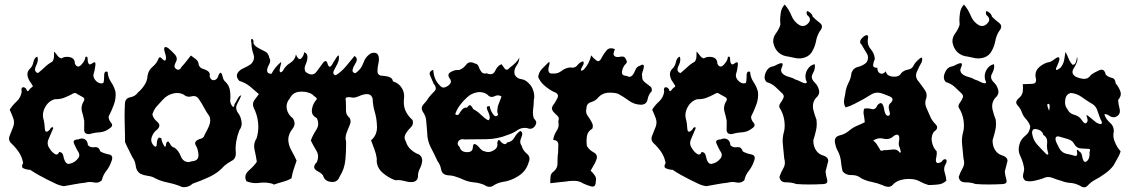

<svg xmlns="http://www.w3.org/2000/svg" viewBox="-20 -817 4884 830"><path d="M183.6 -41Q164.6 -50.8 146 -61Q127.4 -71.3 110.4 -83Q96.2 -83 82.5 -88.9Q75.2 -91.8 75.2 -98.6Q75.2 -104 80.1 -112.3Q75.7 -137.7 61.5 -159.2Q46.9 -180.7 28.3 -197.8Q19 -207 19 -217.8Q19 -223.6 21.5 -229.5Q28.8 -246.6 34.2 -261.7Q40.5 -275.4 40.5 -288.1Q40.5 -296.4 38.1 -303.7Q30.8 -324.2 22 -342.8Q33.2 -361.3 51.8 -378.4Q70.3 -395.5 73.7 -420.4Q72.8 -425.3 72.8 -428.7Q72.8 -439.9 80.6 -439.9Q80.6 -439.9 82 -439.9Q93.3 -438.5 97.2 -423.3Q98.1 -422.9 99.1 -422.9Q102.5 -422.9 106 -428.2Q110.8 -435.1 115.2 -438Q121.6 -440.9 121.6 -444.8Q121.6 -446.8 120.1 -448.2Q115.7 -454.1 112.8 -460Q102.5 -472.7 99.1 -489.3Q98.6 -492.7 98.6 -496.1Q98.6 -508.8 108.4 -519Q120.6 -529.3 124.5 -548.8Q128.4 -567.9 141.1 -572.3Q143.6 -566.4 143.6 -560.1Q143.6 -547.9 135.7 -532.2Q131.3 -523.4 131.3 -516.6Q131.3 -505.4 144 -501Q159.7 -513.2 174.3 -527.3Q188.5 -541 206.1 -550.3Q212.9 -560.1 213.4 -571.8Q213.9 -583 213.9 -594.2Q221.7 -586.4 228 -577.1Q234.4 -567.9 245.1 -564.5Q255.9 -571.3 269.5 -571.3Q275.9 -571.3 282.7 -569.8Q303.7 -564.5 303.7 -542.5Q303.7 -542 303.7 -541.5Q310.1 -529.3 317.9 -529.3Q324.2 -529.3 332 -537.6Q349.1 -556.2 349.1 -570.8Q351.6 -572.3 353.5 -572.3Q358.9 -572.3 358.9 -561.5Q358.9 -546.9 364.3 -540.5Q365.7 -538.6 369.1 -538.6Q372.1 -539.1 377 -542Q384.3 -547.9 388.2 -547.9Q392.6 -547.9 392.6 -540Q392.6 -537.1 392.1 -532.7Q388.7 -508.3 385.3 -499.5Q383.8 -495.1 383.8 -490.7Q383.8 -478.5 395.5 -466.8Q406.7 -456.5 417.5 -456.5Q422.4 -456.5 426.8 -458.5Q430.2 -467.3 430.2 -485.4Q430.2 -487.8 430.2 -490.2Q430.2 -507.8 439.5 -507.8Q441.9 -507.8 445.3 -506.3Q446.8 -481.9 460.4 -461.9Q474.1 -441.9 479.5 -418.9Q480 -413.6 480 -408.2Q480 -385.7 472.2 -364.7Q462.4 -337.9 449.7 -313.5Q449.7 -312 449.7 -310.5Q449.7 -298.8 460.4 -286.1Q464.8 -281.2 464.8 -276.4Q464.8 -268.6 452.6 -261.2Q434.1 -246.6 411.1 -245.1Q387.7 -243.7 366.7 -237.3Q365.2 -237.3 363.8 -237.3Q343.8 -237.3 343.8 -256.3Q343.8 -269 344.2 -294.4Q340.3 -314.5 334.5 -334.5Q332.5 -341.3 332.5 -348.6Q332.5 -361.8 339.4 -375Q344.7 -381.8 344.7 -387.2Q344.7 -393.6 337.4 -397.5Q323.7 -404.8 313.5 -410.6Q309.1 -415 304.2 -415Q302.7 -415 301.3 -414.6Q295.4 -413.6 289.6 -409.2Q272.9 -400.4 254.9 -393.6Q239.3 -388.2 222.7 -388.2Q222.7 -388.2 217.3 -388.2Q189.5 -380.9 174.3 -352.1Q165.5 -335 165.5 -318.8Q165.5 -307.6 169.4 -296.4Q172.4 -284.7 173.8 -260.7Q174.8 -247.6 181.2 -247.6Q186.5 -247.6 195.3 -256.3Q199.7 -266.6 206.5 -267.1Q206.5 -267.1 207 -267.1Q210 -267.1 210 -264.2Q210 -261.2 206.5 -254.4Q198.7 -235.4 189.5 -214.4Q186 -206.5 186 -198.7Q186 -185.5 195.8 -173.3Q201.7 -162.1 215.3 -152.3Q220.2 -148.9 224.1 -148.9Q231.4 -148.9 235.8 -160.2Q251 -159.2 253.9 -142.6Q256.8 -126.5 263.7 -115.7Q267.1 -111.3 271.5 -109.4Q273.4 -108.4 276.4 -108.4Q279.8 -108.4 283.7 -109.9Q301.8 -113.8 315.4 -129.9Q322.8 -137.7 322.8 -146.5Q322.8 -146.5 322.8 -147Q322.8 -155.3 315.4 -165Q308.6 -177.2 300.3 -195.8Q298.3 -200.2 298.3 -203.1Q298.3 -213.9 317.9 -214.4Q326.7 -218.3 334 -218.3Q340.8 -218.3 346.7 -214.8Q358.9 -208 359.9 -189.9Q368.2 -180.2 381.8 -180.2Q385.3 -180.2 388.7 -180.7Q391.1 -181.2 393.1 -181.2Q408.2 -181.2 413.6 -162.6Q428.2 -153.8 450.7 -149.4Q465.3 -147 465.3 -134.3Q465.3 -127.4 460.9 -117.2Q453.6 -96.2 439.5 -78.1Q425.3 -60.5 420.4 -38.1Q409.7 -27.3 395.5 -27.3Q391.1 -27.3 386.2 -28.3Q377.4 -30.3 368.7 -30.3Q358.4 -30.3 348.6 -27.3Q325.2 -24.9 302.2 -20.5Q278.8 -16.1 255.9 -12.2Q236.3 -15.1 218.8 -23.9Q201.2 -32.7 183.6 -41Z M755.4 -13.7Q730.5 -22.9 703.6 -28.3Q677.2 -33.2 652.8 -45.4Q637.2 -54.7 619.6 -56.6Q602.1 -59.1 586.4 -65.9Q569.3 -78.1 566.9 -99.1Q564.5 -120.6 552.7 -136.7Q544.9 -153.3 536.1 -169.9Q527.3 -186.5 520.5 -203.1Q520.5 -244.1 519 -285.6Q518.6 -300.3 518.6 -315.4Q518.6 -341.3 520 -367.7Q520.5 -392.1 543 -396.5Q564.9 -400.4 576.7 -417.5Q592.8 -431.2 604.5 -449.2Q616.7 -467.3 617.7 -489.3Q621.6 -513.2 639.6 -528.3Q658.2 -543.5 666 -565.4Q670.9 -573.7 678.7 -564.9Q686.5 -556.2 691.9 -555.2Q694.3 -554.7 695.8 -557.6Q697.3 -560.1 697.8 -567.9Q697.3 -576.2 692.4 -591.3Q687.5 -606.4 691.4 -611.8Q692.9 -613.8 695.8 -613.8Q696.3 -613.8 696.8 -613.8Q700.7 -613.3 708 -608.4Q722.2 -596.7 736.8 -580.6Q744.1 -571.8 744.1 -562.5Q744.1 -553.7 737.8 -543.5Q729 -525.9 742.7 -518.1Q755.9 -509.8 765.1 -528.3Q775.9 -539.6 785.6 -552.2Q794.9 -564.9 805.2 -577.1Q814.9 -569.3 826.7 -561Q837.9 -552.7 838.9 -538.1Q842.8 -523.9 856 -520Q869.1 -516.1 878.4 -509.8Q883.3 -506.3 885.7 -501Q888.2 -495.6 886.2 -485.4Q893.1 -467.8 906.7 -470.7Q920.4 -473.6 924.3 -491.2Q927.7 -498.5 930.2 -501Q932.6 -503.4 934.6 -502.4Q939.5 -499.5 942.9 -484.4Q946.3 -469.7 953.6 -464.4Q971.2 -447.8 974.1 -425.3Q976.1 -412.1 976.1 -398.9Q976.1 -389.6 975.1 -380.4Q975.6 -370.1 983.4 -358.9Q991.2 -347.2 994.1 -367.2Q999.5 -375 1007.8 -390.6Q1016.1 -405.8 1022.9 -404.3Q1016.1 -387.2 1005.4 -368.2Q1001 -359.9 1001 -351.6Q1001 -341.3 1007.8 -330.6Q1020.5 -314.9 1023.9 -293Q1024.9 -288.1 1024.9 -283.7Q1024.9 -267.1 1014.6 -253.9Q1005.4 -230 1001 -204.6Q998.5 -188.5 998.5 -172.9Q998.5 -163.1 999.5 -153.3Q999.5 -130.9 981.4 -121.6Q963.4 -112.3 949.7 -100.1Q922.9 -69.8 886.2 -52.7Q849.6 -35.6 812.5 -22.9Q800.8 -11.7 785.2 -8.8Q780.8 -7.8 776.4 -7.8Q765.6 -7.8 755.4 -13.7ZM814.9 -120.6Q837.9 -124 837.9 -145Q837.9 -145 837.9 -149.4Q835.9 -174.3 825.7 -189.5Q822.8 -196.3 823.7 -200.2Q824.7 -204.1 827.6 -207Q834.5 -213.9 848.1 -217.3Q861.8 -221.2 864.7 -234.9Q875 -252 883.8 -272.9Q888.7 -284.7 888.7 -295.9Q888.7 -304.7 885.7 -314Q873 -331.1 863.3 -349.6Q853.5 -368.2 841.8 -385.3Q832.5 -401.9 817.4 -401.9Q813.5 -401.9 809.6 -400.9Q803.2 -398.9 797.4 -398.9Q784.2 -398.9 773.9 -408.2Q760.3 -415 745.6 -415Q735.8 -415 725.6 -412.1Q700.2 -404.8 684.1 -386.2Q670.4 -372.1 657.2 -356.9Q644.5 -341.8 638.7 -322.8Q641.6 -305.7 660.2 -290Q668.9 -282.7 668.9 -274.4Q668.9 -265.6 658.7 -256.3Q643.1 -245.1 636.2 -225.1Q633.8 -218.8 633.8 -212.4Q633.8 -200.2 643.1 -189Q656.7 -174.8 657.7 -193.4Q658.2 -212.4 664.6 -219.7Q666.5 -222.2 669.9 -222.2Q673.3 -222.2 678.2 -217.8Q677.7 -207.5 687.5 -189.9Q696.8 -172.4 698.7 -198.2Q706.1 -212.9 714.4 -196.3Q723.1 -179.7 734.4 -178.7Q752.4 -166 761.7 -141.1Q771.5 -116.2 797.4 -116.2Q801.3 -117.7 805.7 -119.1Q810.1 -120.1 814.9 -120.6Z M1158.2 -22.5Q1139.6 -27.8 1120.6 -27.8Q1110.8 -27.8 1101.1 -26.4Q1093.8 -25.4 1086.9 -25.4Q1064.9 -25.4 1044.9 -33.7Q1040.5 -43 1040.5 -51.3Q1040.5 -66.4 1055.2 -79.6Q1078.1 -99.6 1090.3 -117.7Q1086.4 -143.1 1080.6 -168.9Q1078.6 -176.8 1078.6 -184.6Q1078.6 -202.6 1089.4 -219.7Q1096.7 -244.1 1096.7 -269Q1096.7 -277.8 1095.7 -286.6Q1092.3 -320.8 1076.7 -351.1Q1073.7 -358.4 1073.7 -365.7Q1073.7 -375 1079.1 -383.3Q1089.4 -397.5 1099.1 -410.2Q1080.1 -427.2 1060.1 -443.8Q1039.6 -460 1014.6 -467.3Q1005.4 -477.5 1004.4 -485.8Q1003.9 -488.3 1003.9 -490.2Q1003.9 -496.1 1007.3 -501.5Q1014.6 -514.2 1033.7 -522.5Q1052.7 -531.2 1064.9 -540Q1078.1 -553.2 1078.1 -568.8Q1078.1 -576.2 1075.2 -584Q1066.9 -608.4 1066.9 -630.9Q1063 -648.9 1069.3 -648.9Q1069.8 -648.9 1069.8 -648.4Q1077.1 -647.5 1075.7 -629.9Q1079.6 -621.6 1085.9 -616.7Q1092.3 -611.8 1099.6 -607.9Q1113.3 -601.1 1127 -593.8Q1140.6 -586.4 1144.5 -566.4Q1152.3 -554.7 1143.1 -538.1Q1133.8 -521.5 1134.8 -509.8Q1135.3 -504.9 1139.2 -501.5Q1143.6 -498.5 1153.3 -497.6Q1161.1 -512.2 1171.4 -525.4Q1181.6 -538.1 1194.8 -548.8Q1197.3 -548.8 1191.9 -529.8Q1186.5 -511.2 1190.4 -505.9Q1191.9 -503.9 1194.8 -504.9Q1197.8 -505.9 1202.6 -510.3Q1212.9 -531.7 1234.4 -544.9Q1255.4 -557.6 1259.3 -581.5Q1267.6 -561.5 1275.9 -561.5Q1278.8 -561.5 1281.2 -564Q1292.5 -573.2 1294.9 -591.3Q1303.2 -587.9 1306.2 -582.5Q1309.1 -576.7 1309.1 -570.3Q1309.1 -555.2 1300.8 -537.1Q1296.9 -528.3 1296.9 -520.5Q1296.9 -512.2 1301.3 -505.9Q1315.9 -495.1 1327.1 -495.1Q1339.4 -495.1 1348.1 -506.8Q1365.2 -529.8 1379.4 -549.3Q1390.6 -558.1 1394.5 -545.9Q1397.9 -533.2 1402.8 -529.3Q1405.3 -527.3 1408.2 -529.3Q1411.1 -530.8 1416 -538.6Q1421.9 -549.3 1435.1 -569.3Q1439.9 -577.1 1442.9 -577.1Q1445.3 -577.1 1445.3 -569.3Q1445.3 -564.9 1444.3 -557.1Q1441.4 -543.9 1427.2 -519.5Q1420.9 -509.3 1420.9 -502.4Q1420.9 -493.7 1431.6 -491.7Q1456.5 -507.3 1475.6 -530.3Q1494.6 -553.7 1512.7 -575.2Q1522.5 -568.4 1522.5 -559.1Q1522.5 -553.2 1518.1 -545.9Q1507.3 -528.8 1504.4 -516.1Q1502.9 -510.7 1505.4 -506.3Q1507.3 -502.4 1516.1 -500.5Q1540.5 -516.1 1550.8 -544.9Q1560.5 -573.7 1585.4 -587.4Q1597.2 -590.3 1604 -587.9Q1610.8 -585.9 1613.8 -580.1Q1618.2 -572.3 1618.2 -561Q1618.2 -552.7 1615.7 -542.5Q1611.8 -524.4 1611.8 -511.7Q1611.8 -507.3 1612.3 -503.4Q1615.7 -490.7 1629.9 -489.7Q1644.5 -489.3 1657.7 -485.8Q1665 -483.9 1670.9 -479.5Q1676.8 -475.1 1678.7 -465.3Q1704.6 -457.5 1717.3 -436Q1727.1 -419.9 1727.1 -400.4Q1727.1 -394 1726.1 -387.2Q1725.6 -380.9 1725.6 -375Q1725.6 -354.5 1733.4 -337.4Q1744.1 -314.9 1763.2 -298.3Q1765.1 -292.5 1765.1 -287.1Q1765.1 -275.4 1755.9 -266.6Q1743.2 -254.4 1734.9 -240.7Q1730 -232.9 1729 -224.6Q1728.5 -215.8 1734.9 -204.6Q1740.7 -184.1 1756.8 -169.9Q1772.5 -155.8 1792 -148.9Q1800.8 -142.1 1803.2 -134.3Q1805.2 -128.9 1805.2 -123Q1805.2 -120.6 1804.7 -118.2Q1802.7 -102.5 1793.9 -85.9Q1787.1 -72.3 1787.1 -58.6Q1787.1 -56.2 1787.1 -53.7Q1786.1 -43.5 1781.2 -38.6Q1776.4 -33.2 1769.5 -31.2Q1763.2 -29.8 1756.3 -29.8Q1744.1 -29.8 1729.5 -34.2Q1713.9 -38.6 1701.7 -38.6Q1695.3 -38.6 1689.9 -37.6Q1659.7 -47.4 1632.8 -71.3Q1608.4 -93.3 1608.4 -124.5Q1608.4 -127.9 1608.9 -131.3Q1606 -151.9 1598.6 -171.4Q1591.3 -190.9 1584 -210.4Q1598.6 -222.7 1605 -239.3Q1609.9 -252.4 1609.9 -266.1Q1609.9 -270.5 1609.4 -274.9Q1608.4 -304.7 1600.1 -333Q1591.8 -360.8 1590.8 -391.1Q1586.9 -402.8 1580.1 -406.7Q1573.7 -410.6 1565.4 -410.2Q1549.8 -409.7 1530.8 -400.9Q1518.1 -395 1506.8 -395Q1501.5 -395 1496.6 -396.5Q1485.8 -397.9 1478.5 -396Q1471.2 -393.6 1475.1 -380.4Q1475.6 -368.2 1475.6 -354.5Q1475.6 -349.1 1475.6 -338.9Q1475.6 -319.8 1491.7 -307.1Q1495.6 -299.3 1495.6 -291.5Q1495.1 -283.7 1491.7 -275.9Q1484.4 -259.8 1478.5 -243.2Q1475.1 -234.4 1474.1 -225.1Q1472.7 -215.8 1476.1 -206.1Q1476.1 -198.2 1476.1 -190.4Q1476.1 -158.7 1473.1 -127Q1469.7 -86.9 1447.8 -52.7Q1439.5 -30.3 1417 -30.3Q1414.1 -30.3 1410.6 -30.8Q1382.8 -33.7 1376.5 -58.6Q1368.7 -68.8 1356 -75.2Q1342.8 -81.5 1338.9 -90.3Q1336.9 -95.2 1339.4 -101.6Q1341.3 -107.9 1350.1 -116.7Q1355 -128.9 1355 -140.1Q1355 -153.8 1347.7 -165.5Q1334 -188 1323.7 -209.5Q1332 -232.9 1347.2 -255.9Q1355.5 -268.6 1355.5 -282.2Q1355.5 -293.9 1349.6 -306.2Q1328.1 -317.4 1328.1 -336.9Q1328.1 -336.9 1328.1 -340.3Q1330.1 -362.8 1343.3 -380.4Q1354.5 -390.1 1344.7 -396.5Q1335.4 -403.3 1329.1 -409.7Q1309.6 -420.9 1283.7 -420.9Q1279.8 -420.9 1275.9 -420.4Q1245.6 -418.5 1232.9 -391.6Q1218.8 -375.5 1218.8 -356.4Q1218.8 -351.1 1219.7 -345.7Q1225.1 -320.8 1246.1 -305.7Q1253.4 -293.9 1253.4 -283.2Q1253.4 -271.5 1244.6 -260.3Q1227.5 -238.8 1226.1 -215.3Q1226.6 -189.9 1239.3 -167.5Q1252 -145 1262.2 -122.6Q1255.4 -104 1249.5 -85Q1243.2 -65.9 1240.2 -46.4Q1223.6 -36.6 1203.1 -31.2Q1182.1 -25.4 1164.1 -19Q1162.1 -20 1158.2 -22.5Z M2073.7 -17.6Q2051.3 -26.9 2027.8 -28.8Q2004.4 -30.8 1981.9 -41Q1966.3 -48.3 1948.7 -53.7Q1932.1 -59.1 1913.6 -59.6Q1891.1 -63 1887.2 -84Q1883.3 -105 1871.6 -120.1Q1857.9 -149.9 1842.3 -179.7Q1826.7 -210 1826.7 -244.1Q1824.7 -267.1 1822.8 -291.5Q1821.8 -315.4 1807.1 -335Q1803.2 -342.3 1803.2 -348.6Q1803.2 -358.4 1812 -367.2Q1825.7 -381.8 1833.5 -395.5Q1844.2 -408.7 1857.9 -422.4Q1863.8 -428.2 1863.8 -435.5Q1863.8 -444.3 1855 -454.6Q1849.1 -468.3 1840.3 -488.3Q1837.4 -494.1 1837.4 -499Q1837.4 -510.3 1853 -515.1Q1854 -496.1 1860.8 -477.5Q1868.7 -459 1883.3 -445.8Q1889.2 -438.5 1897 -438.5Q1904.8 -438.5 1915.5 -445.3Q1929.2 -454.6 1929.2 -464.8Q1929.2 -469.7 1926.3 -474.6Q1918.5 -484.4 1918.5 -491.7Q1918.5 -500.5 1929.2 -505.9Q1943.8 -514.6 1958.5 -514.6Q1961.4 -514.6 1964.4 -514.2Q1981.9 -520 1995.6 -537.6Q2003.4 -547.9 2015.1 -547.9Q2022.9 -547.9 2031.7 -543Q2045.4 -541 2049.3 -528.8Q2053.2 -516.6 2060.1 -507.8Q2063 -502.9 2068.8 -500.5Q2072.8 -499 2076.7 -499Q2080.6 -499 2084.5 -500Q2093.3 -496.1 2100.1 -496.1Q2113.8 -496.1 2120.6 -510.7Q2130.4 -532.7 2147.9 -539.6Q2154.8 -529.3 2162.6 -519.5Q2166.5 -515.6 2170.4 -515.6Q2176.3 -515.6 2184.1 -524.9Q2195.8 -533.2 2208.5 -545.4Q2220.2 -557.1 2225.1 -568.8Q2225.1 -549.3 2212.4 -532.2Q2203.6 -519.5 2203.6 -505.4Q2203.6 -500.5 2204.6 -495.1Q2213.4 -477.5 2232.9 -475.1Q2251.5 -472.2 2264.2 -458.5Q2279.8 -444.3 2285.6 -424.3Q2289.6 -412.6 2289.6 -400.4Q2289.6 -392.6 2287.6 -384.3Q2287.6 -364.7 2284.7 -344.7Q2283.7 -337.9 2283.7 -331.1Q2283.7 -317.9 2287.6 -305.2Q2298.3 -295.4 2298.3 -285.6Q2297.4 -279.3 2292.5 -272Q2283.7 -260.3 2272 -260.3Q2266.1 -260.3 2259.3 -263.2Q2253.4 -264.2 2248.5 -264.2Q2231 -264.2 2216.3 -253.9Q2196.8 -240.7 2176.3 -234.4Q2131.3 -215.8 2083.5 -215.3Q2035.6 -215.3 1987.8 -214.4Q1983.9 -215.3 1980 -215.3Q1968.3 -215.3 1961.4 -206.1Q1958.5 -201.7 1958.5 -196.8Q1958.5 -189.5 1967.3 -181.2Q1972.2 -160.2 1997.6 -159.2Q1998.5 -159.2 1999.5 -159.2Q2023.9 -159.2 2023.9 -180.2Q2024.9 -189 2026.9 -192.4Q2028.8 -194.3 2030.8 -194.3H2032.7Q2041.5 -191.9 2053.2 -177.7Q2064.9 -163.6 2074.7 -163.1Q2082.5 -159.7 2090.3 -159.7Q2101.1 -159.7 2112.8 -166.5Q2130.4 -175.3 2130.4 -191.9Q2130.4 -195.3 2129.4 -199.2Q2132.3 -211.9 2136.2 -211.9Q2139.2 -211.9 2142.1 -208Q2149.9 -197.3 2159.7 -194.3Q2161.6 -193.8 2162.6 -193.8Q2164.6 -193.8 2166.5 -194.8Q2169.4 -196.3 2172.4 -201.2Q2193.8 -204.1 2203.6 -222.2Q2213.4 -240.7 2229 -251Q2237.8 -247.1 2237.8 -238.3Q2237.8 -231.9 2233.9 -223.1Q2229 -212.9 2229 -204.1Q2229 -194.8 2234.9 -187.5Q2239.7 -167.5 2257.3 -152.8Q2269 -143.6 2269 -130.4Q2269 -123 2265.1 -114.3Q2254.4 -77.1 2221.2 -56.2Q2188 -34.7 2151.9 -30.3Q2131.3 -26.9 2112.8 -14.6Q2105 -9.3 2096.2 -9.3Q2085.4 -9.3 2073.7 -17.6ZM2096.2 -302.2Q2097.2 -304.7 2097.2 -308.1Q2097.2 -319.3 2088.4 -337.9Q2084.5 -346.2 2084.5 -351.1Q2084.5 -357.9 2092.3 -357.9Q2095.2 -357.9 2098.1 -357.4Q2098.1 -356.4 2098.1 -355.5Q2098.1 -343.8 2109.9 -325.7Q2116.7 -314.5 2123.5 -314.5Q2128.4 -314.5 2133.3 -320.8Q2129.4 -331.1 2129.4 -340.3Q2130.4 -340.8 2130.4 -341.8Q2130.4 -351.6 2133.3 -361.3Q2141.1 -380.9 2147.9 -399.4Q2141.1 -404.8 2132.3 -404.8Q2125.5 -404.8 2117.7 -400.9Q2111.8 -397.9 2106 -397.9Q2095.2 -397.9 2086.4 -408.7Q2070.8 -418.9 2053.2 -418.9Q2046.4 -418.9 2040.5 -417.5Q2016.1 -412.6 1998.5 -395.5Q1981.9 -380.9 1968.3 -362.3Q1954.6 -344.2 1947.8 -323.2Q1952.6 -319.8 1956.5 -319.8Q1962.4 -319.8 1965.3 -326.2Q1972.2 -337.4 1980 -345.7Q1983.9 -349.1 1988.8 -351.1Q1990.7 -352.1 1993.7 -352.1Q1995.6 -352.1 1998.5 -351.6Q2006.3 -362.3 2011.2 -362.3Q2012.2 -362.3 2014.2 -361.3Q2020 -357.4 2025.9 -345.2Q2043.5 -336.4 2058.1 -321.8Q2072.8 -307.1 2089.4 -297.4Q2089.4 -297.4 2090.3 -297.4Q2092.3 -297.4 2093.3 -298.8Q2095.2 -300.3 2096.2 -302.2Z M2501.5 -23.9Q2484.4 -34.7 2464.8 -35.2Q2460.9 -35.2 2457 -35.2Q2441.4 -35.2 2426.3 -32.2Q2409.7 -30.3 2392.6 -28.8Q2375.5 -26.9 2358.9 -24.9Q2358.4 -38.6 2359.9 -52.7Q2360.8 -67.4 2373.5 -75.7Q2390.1 -89.4 2390.1 -110.4Q2390.1 -110.4 2390.1 -113.8Q2390.1 -113.8 2390.1 -124Q2390.1 -141.6 2392.6 -157.7Q2393.6 -174.3 2393.6 -192.4Q2393.1 -210.4 2371.6 -212.4Q2374 -232.9 2386.2 -251.5Q2395 -264.2 2395 -279.3Q2395 -285.6 2393.6 -293Q2399.4 -308.6 2389.2 -316.9Q2379.4 -325.7 2371.6 -334.5Q2367.7 -339.4 2366.2 -345.2Q2364.7 -351.1 2369.1 -359.4Q2379.9 -373 2389.6 -392.6Q2392.1 -397.9 2392.1 -402.3Q2392.1 -414.6 2372.6 -420.4Q2352.1 -431.2 2334 -446.8Q2315.4 -462.4 2306.6 -483.9Q2308.6 -504.9 2324.2 -520.5Q2334 -530.3 2354 -550.3Q2357.4 -544.9 2353 -530.8Q2348.6 -516.1 2352.1 -506.8Q2353.5 -502.9 2357.9 -500.5Q2361.8 -498.5 2369.6 -499Q2369.6 -499 2375 -499Q2393.1 -499 2407.7 -510.7Q2424.3 -523.9 2445.8 -525.4Q2450.2 -524.4 2454.6 -524.4Q2467.8 -524.4 2476.1 -535.2Q2487.3 -549.3 2501 -551.8Q2506.8 -544.9 2498.5 -531.2Q2490.2 -518.1 2491.2 -513.2Q2491.7 -511.7 2494.1 -511.7Q2496.1 -511.7 2501.5 -514.2Q2514.2 -526.9 2523.4 -543.9Q2532.2 -561 2535.6 -577.6Q2544.9 -565.4 2558.1 -555.7Q2571.3 -545.9 2581.1 -567.9Q2589.8 -585 2602.5 -599.6Q2610.4 -608.4 2621.6 -608.4Q2629.4 -608.4 2638.2 -604.5Q2632.8 -591.8 2632.3 -585Q2632.3 -578.1 2635.7 -575.2Q2643.6 -567.9 2661.6 -571.8Q2679.2 -575.2 2683.6 -564.9Q2687.5 -558.6 2689.5 -552.2Q2691.4 -545.9 2684.1 -540Q2672.9 -528.8 2668.9 -508.8Q2668.5 -505.9 2668.5 -503.4Q2668.5 -489.3 2689.5 -488.8Q2696.8 -484.4 2701.7 -484.9Q2707 -485.4 2710.9 -488.8Q2719.7 -496.6 2726.1 -513.2Q2731.9 -529.3 2747.1 -533.2Q2754.4 -537.6 2758.3 -537.6Q2761.7 -537.1 2762.7 -534.2Q2765.1 -527.3 2758.8 -510.3Q2752.9 -493.7 2756.3 -485.4Q2755.4 -477.1 2758.8 -471.2Q2762.7 -465.3 2768.1 -460.9Q2778.3 -452.6 2789.1 -444.8Q2797.9 -439 2797.9 -428.2Q2797.9 -425.8 2797.4 -422.9Q2783.2 -408.7 2779.3 -386.7Q2774.9 -364.7 2751 -364.3Q2722.2 -364.7 2698.7 -381.8Q2675.8 -398.9 2651.9 -411.6Q2636.2 -416.5 2618.7 -416.5Q2612.3 -416.5 2606.4 -416Q2582.5 -413.6 2566.4 -396Q2555.2 -381.3 2535.2 -375.5Q2515.1 -369.6 2515.1 -348.1Q2513.7 -342.3 2513.7 -336.9Q2513.7 -326.7 2519.5 -317.9Q2529.3 -304.2 2536.6 -291Q2541 -283.7 2542.5 -276.4Q2543.9 -269 2540.5 -260.7Q2520.5 -249.5 2517.1 -228Q2515.6 -217.3 2515.6 -207Q2515.6 -196.3 2517.1 -186Q2525.9 -169.4 2547.4 -157.7Q2560.5 -150.4 2560.5 -137.7Q2560.5 -129.9 2555.7 -120.6Q2551.3 -109.4 2544.9 -99.6Q2538.6 -89.4 2533.2 -79.1Q2543 -70.3 2550.8 -59.1Q2559.1 -47.9 2555.7 -33.2Q2555.7 -10.7 2542 -10.3Q2539.1 -10.3 2535.6 -11.2Q2515.1 -17.1 2501.5 -23.9Z M2960.9 -41Q2941.9 -50.8 2923.3 -61Q2904.8 -71.3 2887.7 -83Q2873.5 -83 2859.9 -88.9Q2852.5 -91.8 2852.5 -98.6Q2852.5 -104 2857.4 -112.3Q2853 -137.7 2838.9 -159.2Q2824.2 -180.7 2805.7 -197.8Q2796.4 -207 2796.4 -217.8Q2796.4 -223.6 2798.8 -229.5Q2806.2 -246.6 2811.5 -261.7Q2817.9 -275.4 2817.9 -288.1Q2817.9 -296.4 2815.4 -303.7Q2808.1 -324.2 2799.3 -342.8Q2810.5 -361.3 2829.1 -378.4Q2847.7 -395.5 2851.1 -420.4Q2850.1 -425.3 2850.1 -428.7Q2850.1 -439.9 2857.9 -439.9Q2857.9 -439.9 2859.4 -439.9Q2870.6 -438.5 2874.5 -423.3Q2875.5 -422.9 2876.5 -422.9Q2879.9 -422.9 2883.3 -428.2Q2888.2 -435.1 2892.6 -438Q2898.9 -440.9 2898.9 -444.8Q2898.9 -446.8 2897.5 -448.2Q2893.1 -454.1 2890.1 -460Q2879.9 -472.7 2876.5 -489.3Q2876 -492.7 2876 -496.1Q2876 -508.8 2885.7 -519Q2897.9 -529.3 2901.9 -548.8Q2905.8 -567.9 2918.5 -572.3Q2920.9 -566.4 2920.9 -560.1Q2920.9 -547.9 2913.1 -532.2Q2908.7 -523.4 2908.7 -516.6Q2908.7 -505.4 2921.4 -501Q2937 -513.2 2951.7 -527.3Q2965.8 -541 2983.4 -550.3Q2990.2 -560.1 2990.7 -571.8Q2991.2 -583 2991.2 -594.2Q2999 -586.4 3005.4 -577.1Q3011.7 -567.9 3022.5 -564.5Q3033.2 -571.3 3046.9 -571.3Q3053.2 -571.3 3060.1 -569.8Q3081.1 -564.5 3081.1 -542.5Q3081.1 -542 3081.1 -541.5Q3087.4 -529.3 3095.2 -529.3Q3101.6 -529.3 3109.4 -537.6Q3126.5 -556.2 3126.5 -570.8Q3128.9 -572.3 3130.9 -572.3Q3136.2 -572.3 3136.2 -561.5Q3136.2 -546.9 3141.6 -540.5Q3143.1 -538.6 3146.5 -538.6Q3149.4 -539.1 3154.3 -542Q3161.6 -547.9 3165.5 -547.9Q3169.9 -547.9 3169.9 -540Q3169.9 -537.1 3169.4 -532.7Q3166 -508.3 3162.6 -499.5Q3161.1 -495.1 3161.1 -490.7Q3161.1 -478.5 3172.9 -466.8Q3184.1 -456.5 3194.8 -456.5Q3199.7 -456.5 3204.1 -458.5Q3207.5 -467.3 3207.5 -485.4Q3207.5 -487.8 3207.5 -490.2Q3207.5 -507.8 3216.8 -507.8Q3219.2 -507.8 3222.7 -506.3Q3224.1 -481.9 3237.8 -461.9Q3251.5 -441.9 3256.8 -418.9Q3257.3 -413.6 3257.3 -408.2Q3257.3 -385.7 3249.5 -364.7Q3239.7 -337.9 3227.1 -313.5Q3227.1 -312 3227.1 -310.5Q3227.1 -298.8 3237.8 -286.1Q3242.2 -281.2 3242.2 -276.4Q3242.2 -268.6 3230 -261.2Q3211.4 -246.6 3188.5 -245.1Q3165 -243.7 3144 -237.3Q3142.6 -237.3 3141.1 -237.3Q3121.1 -237.3 3121.1 -256.3Q3121.1 -269 3121.6 -294.4Q3117.7 -314.5 3111.8 -334.5Q3109.9 -341.3 3109.9 -348.6Q3109.9 -361.8 3116.7 -375Q3122.1 -381.8 3122.1 -387.2Q3122.1 -393.6 3114.7 -397.5Q3101.1 -404.8 3090.8 -410.6Q3086.4 -415 3081.5 -415Q3080.1 -415 3078.6 -414.6Q3072.8 -413.6 3066.9 -409.2Q3050.3 -400.4 3032.2 -393.6Q3016.6 -388.2 3000 -388.2Q3000 -388.2 2994.6 -388.2Q2966.8 -380.9 2951.7 -352.1Q2942.9 -335 2942.9 -318.8Q2942.9 -307.6 2946.8 -296.4Q2949.7 -284.7 2951.2 -260.7Q2952.1 -247.6 2958.5 -247.6Q2963.9 -247.6 2972.7 -256.3Q2977.1 -266.6 2983.9 -267.1Q2983.9 -267.1 2984.4 -267.1Q2987.3 -267.1 2987.3 -264.2Q2987.3 -261.2 2983.9 -254.4Q2976.1 -235.4 2966.8 -214.4Q2963.4 -206.5 2963.4 -198.7Q2963.4 -185.5 2973.1 -173.3Q2979 -162.1 2992.7 -152.3Q2997.6 -148.9 3001.5 -148.9Q3008.8 -148.9 3013.2 -160.2Q3028.3 -159.2 3031.2 -142.6Q3034.2 -126.5 3041 -115.7Q3044.4 -111.3 3048.8 -109.4Q3050.8 -108.4 3053.7 -108.4Q3057.1 -108.4 3061 -109.9Q3079.1 -113.8 3092.8 -129.9Q3100.1 -137.7 3100.1 -146.5Q3100.1 -146.5 3100.1 -147Q3100.1 -155.3 3092.8 -165Q3085.9 -177.2 3077.6 -195.8Q3075.7 -200.2 3075.7 -203.1Q3075.7 -213.9 3095.2 -214.4Q3104 -218.3 3111.3 -218.3Q3118.2 -218.3 3124 -214.8Q3136.2 -208 3137.2 -189.9Q3145.5 -180.2 3159.2 -180.2Q3162.6 -180.2 3166 -180.7Q3168.5 -181.2 3170.4 -181.2Q3185.5 -181.2 3190.9 -162.6Q3205.6 -153.8 3228 -149.4Q3242.7 -147 3242.7 -134.3Q3242.7 -127.4 3238.3 -117.2Q3231 -96.2 3216.8 -78.1Q3202.6 -60.5 3197.8 -38.1Q3187 -27.3 3172.9 -27.3Q3168.5 -27.3 3163.6 -28.3Q3154.8 -30.3 3146 -30.3Q3135.7 -30.3 3126 -27.3Q3102.5 -24.9 3079.6 -20.5Q3056.2 -16.1 3033.2 -12.2Q3013.7 -15.1 2996.1 -23.9Q2978.5 -32.7 2960.9 -41Z M3421.9 -21.5Q3404.3 -28.8 3378.9 -28.8Q3378.9 -28.8 3377.9 -28.8Q3352.5 -28.8 3349.6 -52.7Q3356.4 -72.8 3367.2 -91.3Q3373 -102.1 3373 -113.8Q3373 -122.6 3370.1 -132.3Q3367.2 -162.1 3364.3 -192.4Q3363.3 -199.7 3363.3 -206.5Q3363.3 -229 3370.1 -251.5Q3372.1 -262.7 3372.1 -273.9Q3372.1 -286.6 3370.1 -298.8Q3366.2 -322.8 3354.5 -343.8Q3348.6 -351.1 3348.6 -357.9Q3348.6 -363.8 3352.5 -369.6Q3361.3 -381.3 3366.2 -392.6Q3368.2 -397.5 3368.2 -401.9Q3367.2 -406.7 3363.3 -411.6Q3347.7 -426.3 3332 -441.4Q3315.4 -456.1 3293.9 -462.4Q3285.2 -471.2 3285.2 -483.4Q3285.2 -491.2 3289.1 -501Q3297.9 -524.4 3317.4 -529.3Q3326.2 -530.3 3340.8 -538.6Q3351.6 -543.9 3357.4 -543.9Q3357.4 -543.9 3358.4 -543.9Q3360.4 -543.9 3361.3 -543.5Q3363.3 -542 3363.3 -537.6Q3363.3 -533.2 3359.4 -524.4Q3356.4 -518.1 3356.4 -513.2Q3356.4 -510.7 3357.4 -508.8Q3358.4 -502.4 3364.3 -497.6Q3374 -488.8 3391.6 -484.4Q3408.2 -480 3418.9 -473.1Q3427.7 -471.2 3443.4 -462.9Q3455.1 -457 3460.9 -457Q3462.9 -457 3464.8 -457.5Q3467.8 -458.5 3467.8 -462.4Q3466.8 -466.3 3462.9 -475.1Q3461.9 -481 3461.9 -487.3Q3461.9 -501.5 3469.7 -515.1Q3481.4 -535.6 3502 -539.6Q3502.9 -535.2 3502.9 -530.8Q3502.9 -516.1 3494.1 -500Q3489.3 -492.2 3489.3 -484.9Q3489.3 -472.2 3502 -460.4Q3516.6 -445.8 3520.5 -426.8Q3521.5 -423.3 3521.5 -420.4Q3521.5 -405.3 3505.9 -392.1Q3494.1 -376 3494.1 -358.4Q3494.1 -352.1 3495.1 -345.7Q3501 -320.8 3509.8 -298.8Q3510.7 -289.6 3510.7 -280.3Q3510.7 -267.1 3507.8 -254.4Q3502.9 -232.4 3496.1 -211.4Q3496.1 -209 3496.1 -206.5Q3496.1 -186 3506.8 -168.5Q3518.6 -149.4 3542 -143.6Q3560.5 -136.2 3560.5 -122.1Q3559.6 -118.2 3558.6 -113.8Q3552.7 -92.8 3548.8 -75.7Q3549.8 -61 3555.7 -40.5Q3556.6 -36.6 3556.6 -33.7Q3556.6 -21 3535.2 -21Q3535.2 -21 3534.2 -21Q3505.9 -19.5 3477.5 -19.5Q3449.2 -19.5 3421.9 -21.5ZM3388.7 -572.3Q3362.3 -574.7 3344.7 -590.8Q3328.1 -606.9 3323.2 -630.9Q3322.3 -634.3 3322.3 -637.7Q3322.3 -656.7 3334 -672.4Q3347.7 -690.4 3353.5 -710.4Q3352.5 -720.2 3352.5 -730Q3352.5 -742.7 3354.5 -756.3Q3356.4 -780.8 3372.1 -797.4Q3390.6 -776.4 3401.4 -749.5Q3412.1 -722.2 3437.5 -707.5Q3444.3 -704.6 3450.2 -704.6Q3463.9 -704.6 3474.6 -717.3Q3481.4 -725.1 3481.4 -732.4Q3481.4 -742.7 3468.8 -752.4Q3466.8 -759.8 3466.8 -763.7Q3466.8 -768.6 3469.7 -768.6Q3472.7 -768.6 3476.6 -766.1Q3491.2 -757.3 3493.2 -745.1Q3506.8 -731 3524.4 -717.8Q3533.2 -710.9 3533.2 -702.1Q3533.2 -692.9 3523.4 -681.2Q3511.7 -662.1 3507.8 -640.1Q3503.9 -618.2 3493.2 -598.6Q3482.4 -576.2 3459 -568.4Q3449.2 -565.4 3439.5 -564.5H3433.6Q3422.9 -564.5 3412.1 -567.4Q3406.2 -568.8 3400.4 -569.8Q3394.5 -570.8 3388.7 -572.3Z M3796.4 -16.1Q3773.4 -25.4 3749.5 -30.3Q3725.6 -34.7 3703.6 -45.9Q3686.5 -60.1 3665 -60.1Q3663.1 -60.1 3661.1 -60.1Q3661.1 -60.1 3658.7 -60.1Q3636.2 -60.1 3622.6 -76.2Q3617.2 -97.7 3615.2 -120.6Q3612.8 -143.1 3602.1 -163.6Q3593.3 -178.2 3589.4 -201.2Q3588.9 -204.1 3588.9 -208Q3588.9 -225.6 3608.4 -231.4Q3631.8 -236.3 3649.9 -251.5Q3668 -267.1 3689.9 -275.4Q3696.8 -278.3 3704.1 -281.7Q3711.4 -285.2 3718.3 -288.6Q3717.3 -303.2 3714.4 -318.4Q3710.9 -333 3715.8 -347.2Q3722.2 -348.6 3728.5 -348.6Q3737.8 -348.6 3748 -345.7Q3751 -344.7 3753.9 -344.7Q3766.6 -344.7 3773.4 -362.8Q3780.3 -370.1 3785.2 -371.1Q3789.6 -372.1 3792.5 -369.1Q3799.8 -362.3 3802.2 -343.3Q3805.2 -323.7 3814.5 -316.9Q3832.5 -313.5 3824.7 -337.9Q3821.8 -346.7 3821.8 -353.5Q3821.8 -366.2 3831.1 -372.6Q3838.4 -380.4 3838.4 -386.7Q3838.4 -395 3825.7 -400.4Q3803.2 -409.7 3789.6 -414.1Q3781.2 -416.5 3773.4 -416.5Q3760.3 -416.5 3748 -409.7Q3729 -398.9 3711.4 -387.7Q3692.9 -377.9 3674.3 -368.2Q3655.8 -358.4 3635.7 -352.5Q3628.4 -363.3 3628.4 -377.4Q3628.4 -382.8 3629.4 -388.2Q3633.8 -408.2 3636.2 -425.8Q3640.6 -445.3 3649.9 -462.9Q3659.2 -481 3660.6 -501Q3668 -522.9 3689.5 -527.8Q3711.4 -533.2 3725.6 -546.9Q3732.4 -557.1 3732.4 -567.9Q3732.4 -577.6 3726.6 -586.9Q3714.4 -606.4 3705.1 -623.5Q3698.2 -629.4 3698.2 -636.2Q3698.2 -643.6 3706.5 -652.3Q3718.8 -665 3726.1 -665Q3728.5 -665 3730.5 -663.6Q3732.4 -662.1 3732.9 -658.7Q3733.4 -655.3 3731.9 -649.4Q3731 -643.6 3731 -638.2Q3731 -620.1 3743.7 -605Q3760.7 -585.4 3761.7 -561.5Q3755.4 -548.8 3754.4 -536.1Q3753.4 -523.4 3772.9 -523.9Q3772 -506.8 3784.2 -500Q3796.9 -493.7 3809.1 -508.8Q3813 -488.3 3839.8 -485.8Q3843.3 -485.4 3846.2 -485.4Q3868.2 -485.4 3876.5 -501.5Q3888.7 -513.7 3905.8 -516.1Q3923.3 -518.6 3931.6 -537.6Q3937 -548.3 3954.6 -563Q3960.4 -567.9 3963.4 -567.9Q3966.8 -567.9 3966.8 -562.5Q3966.8 -557.6 3964.4 -548.3Q3953.1 -529.3 3943.4 -506.3Q3939.9 -498.5 3939.9 -490.7Q3939.9 -476.6 3952.1 -463.4Q3964.8 -447.3 3978 -427.7Q3985.8 -416.5 3985.8 -403.8Q3985.8 -395 3981.9 -385.7Q3980 -378.9 3980 -372.6Q3980 -360.8 3985.8 -348.6Q3994.6 -330.1 4001.5 -313Q4007.8 -296.9 4024.4 -279.8Q4031.2 -272.9 4031.2 -266.1Q4031.2 -256.3 4017.1 -247.6Q4007.3 -232.9 4007.3 -215.8Q4007.3 -209.5 4008.8 -203.1Q4013.2 -179.2 4029.3 -162.6Q4030.8 -152.3 4027.3 -136.2Q4023.4 -120.1 4028.8 -114.3Q4031.2 -111.8 4036.1 -112.3Q4041 -112.3 4049.8 -117.2Q4058.6 -130.9 4067.4 -128.4Q4072.3 -127.4 4072.3 -121.1Q4072.3 -116.7 4069.3 -109.9Q4061.5 -97.7 4061.5 -85.4Q4061.5 -79.1 4063.5 -72.8Q4069.3 -54.7 4071.3 -36.6Q4057.1 -21.5 4035.2 -19.5Q4013.7 -17.1 3994.1 -17.1Q3974.6 -22.5 3956.5 -32.7Q3938.5 -42.5 3917.5 -43Q3912.1 -43.5 3907.2 -43.5Q3890.1 -43.5 3873 -38.6Q3851.1 -32.7 3836.4 -15.1Q3829.1 -9.3 3819.3 -9.3Q3817.9 -9.3 3816.4 -9.8Q3805.2 -10.7 3796.4 -16.1ZM3869.6 -178.7Q3863.3 -188 3866.2 -206.1Q3869.6 -224.1 3864.7 -231.4Q3862.8 -234.9 3857.9 -234.9Q3853.5 -234.9 3845.2 -230.5Q3831.1 -215.8 3812.5 -215.8Q3806.6 -215.8 3800.3 -217.3Q3792.5 -219.2 3785.2 -219.2Q3768.6 -219.2 3754.4 -209Q3763.7 -203.6 3770.5 -192.9Q3777.3 -182.1 3783.2 -172.4Q3786.1 -163.1 3794.4 -166Q3803.2 -168.9 3810.1 -168Q3825.2 -169.4 3842.3 -170.9Q3843.8 -170.9 3845.2 -170.9Q3860.4 -170.9 3869.6 -157.2Q3876.5 -156.2 3873 -165.5Q3870.1 -174.8 3869.6 -178.7Z M4196.8 -21.5Q4179.2 -28.8 4153.8 -28.8Q4153.8 -28.8 4152.8 -28.8Q4127.4 -28.8 4124.5 -52.7Q4131.3 -72.8 4142.1 -91.3Q4147.9 -102.1 4147.9 -113.8Q4147.9 -122.6 4145 -132.3Q4142.1 -162.1 4139.2 -192.4Q4138.2 -199.7 4138.2 -206.5Q4138.2 -229 4145 -251.5Q4147 -262.7 4147 -273.9Q4147 -286.6 4145 -298.8Q4141.1 -322.8 4129.4 -343.8Q4123.5 -351.1 4123.5 -357.9Q4123.5 -363.8 4127.4 -369.6Q4136.2 -381.3 4141.1 -392.6Q4143.1 -397.5 4143.1 -401.9Q4142.1 -406.7 4138.2 -411.6Q4122.6 -426.3 4106.9 -441.4Q4090.3 -456.1 4068.8 -462.4Q4060.1 -471.2 4060.1 -483.4Q4060.1 -491.2 4064 -501Q4072.8 -524.4 4092.3 -529.3Q4101.1 -530.3 4115.7 -538.6Q4126.5 -543.9 4132.3 -543.9Q4132.3 -543.9 4133.3 -543.9Q4135.3 -543.9 4136.2 -543.5Q4138.2 -542 4138.2 -537.6Q4138.2 -533.2 4134.3 -524.4Q4131.3 -518.1 4131.3 -513.2Q4131.3 -510.7 4132.3 -508.8Q4133.3 -502.4 4139.2 -497.6Q4148.9 -488.8 4166.5 -484.4Q4183.1 -480 4193.8 -473.1Q4202.6 -471.2 4218.3 -462.9Q4230 -457 4235.8 -457Q4237.8 -457 4239.7 -457.5Q4242.7 -458.5 4242.7 -462.4Q4241.7 -466.3 4237.8 -475.1Q4236.8 -481 4236.8 -487.3Q4236.8 -501.5 4244.6 -515.1Q4256.3 -535.6 4276.9 -539.6Q4277.8 -535.2 4277.8 -530.8Q4277.8 -516.1 4269 -500Q4264.2 -492.2 4264.2 -484.9Q4264.2 -472.2 4276.9 -460.4Q4291.5 -445.8 4295.4 -426.8Q4296.4 -423.3 4296.4 -420.4Q4296.4 -405.3 4280.8 -392.1Q4269 -376 4269 -358.4Q4269 -352.1 4270 -345.7Q4275.9 -320.8 4284.7 -298.8Q4285.6 -289.6 4285.6 -280.3Q4285.6 -267.1 4282.7 -254.4Q4277.8 -232.4 4271 -211.4Q4271 -209 4271 -206.5Q4271 -186 4281.7 -168.5Q4293.5 -149.4 4316.9 -143.6Q4335.4 -136.2 4335.4 -122.1Q4334.5 -118.2 4333.5 -113.8Q4327.6 -92.8 4323.7 -75.7Q4324.7 -61 4330.6 -40.5Q4331.5 -36.6 4331.5 -33.7Q4331.5 -21 4310.1 -21Q4310.1 -21 4309.1 -21Q4280.8 -19.5 4252.4 -19.5Q4224.1 -19.5 4196.8 -21.5ZM4163.6 -572.3Q4137.2 -574.7 4119.6 -590.8Q4103 -606.9 4098.1 -630.9Q4097.2 -634.3 4097.2 -637.7Q4097.2 -656.7 4108.9 -672.4Q4122.6 -690.4 4128.4 -710.4Q4127.4 -720.2 4127.4 -730Q4127.4 -742.7 4129.4 -756.3Q4131.3 -780.8 4147 -797.4Q4165.5 -776.4 4176.3 -749.5Q4187 -722.2 4212.4 -707.5Q4219.2 -704.6 4225.1 -704.6Q4238.8 -704.6 4249.5 -717.3Q4256.3 -725.1 4256.3 -732.4Q4256.3 -742.7 4243.7 -752.4Q4241.7 -759.8 4241.7 -763.7Q4241.7 -768.6 4244.6 -768.6Q4247.6 -768.6 4251.5 -766.1Q4266.1 -757.3 4268.1 -745.1Q4281.7 -731 4299.3 -717.8Q4308.1 -710.9 4308.1 -702.1Q4308.1 -692.9 4298.3 -681.2Q4286.6 -662.1 4282.7 -640.1Q4278.8 -618.2 4268.1 -598.6Q4257.3 -576.2 4233.9 -568.4Q4224.1 -565.4 4214.4 -564.5H4208.5Q4197.8 -564.5 4187 -567.4Q4181.2 -568.8 4175.3 -569.8Q4169.4 -570.8 4163.6 -572.3Z M4644.5 -16.1Q4627 -24.9 4606.4 -26.4Q4585.9 -27.8 4568.4 -35.2Q4549.8 -40 4529.3 -48.3Q4520.5 -51.8 4511.7 -51.8Q4500 -51.8 4489.3 -45.9Q4471.7 -40 4452.1 -35.6Q4442.4 -33.7 4432.6 -33.2Q4422.9 -33.2 4413.1 -35.6Q4402.3 -43.5 4402.3 -55.7Q4402.3 -60.1 4403.3 -65.4Q4407.2 -76.2 4407.2 -86.4Q4407.2 -93.3 4405.3 -99.6Q4400.4 -122.6 4389.6 -145Q4383.8 -157.7 4383.8 -171.4Q4383.8 -181.6 4386.7 -191.9Q4392.6 -215.3 4413.1 -231Q4432.6 -246.6 4433.6 -271.5Q4427.7 -289.1 4415 -302.7Q4402.3 -315.9 4396.5 -334Q4390.6 -349.1 4377.9 -362.8Q4373 -368.2 4373 -374Q4373 -382.8 4383.8 -392.1Q4398.4 -403.8 4401.4 -420.9Q4402.3 -429.7 4402.3 -437.5Q4402.3 -445.3 4401.4 -453.1Q4418 -453.6 4441.4 -454.6Q4459 -455.1 4459 -470.2Q4459 -475.6 4457 -482.4Q4456.1 -487.3 4456.1 -491.7Q4456.1 -513.2 4473.6 -527.8Q4494.1 -545.4 4518.6 -549.3Q4527.3 -551.8 4539.1 -561.5Q4551.8 -571.3 4556.6 -569.3Q4559.6 -568.4 4559.6 -564Q4560.5 -560.1 4557.6 -550.8Q4552.7 -539.6 4545.9 -522.9Q4540 -505.9 4563.5 -523.4Q4576.2 -537.6 4580.1 -556.2Q4583 -574.7 4585.9 -592.8Q4593.8 -578.6 4599.6 -563.5Q4605.5 -548.8 4616.2 -537.1Q4616.2 -537.1 4618.2 -537.1Q4629.9 -537.1 4633.8 -558.6Q4636.7 -582.5 4637.7 -557.1Q4633.8 -540.5 4621.1 -520.5Q4616.2 -512.7 4616.2 -505.9Q4616.2 -495.1 4628.9 -486.3Q4644.5 -478 4664.1 -476.1Q4664.1 -476.1 4668 -476.1Q4684.6 -476.1 4695.3 -492.2Q4709 -503.4 4731.4 -513.2Q4737.3 -515.6 4742.2 -515.6Q4755.9 -515.6 4759.8 -494.6Q4770.5 -483.9 4786.1 -480.5Q4801.8 -477.1 4802.7 -457Q4816.4 -440.9 4823.2 -421.9Q4825.2 -416 4825.2 -410.2Q4824.2 -397 4813.5 -384.8Q4814.5 -367.2 4820.3 -345.2Q4821.3 -340.8 4821.3 -336.4Q4821.3 -320.3 4804.7 -312.5Q4792 -306.2 4776.4 -315.9Q4761.7 -326.2 4753.9 -322.8Q4760.7 -301.8 4778.3 -286.6Q4794.9 -272.5 4794.9 -251.5V-248Q4793 -240.7 4793 -232.9Q4793 -217.3 4799.8 -202.6Q4808.6 -180.2 4824.2 -163.1Q4820.3 -147.9 4810.5 -131.8Q4801.8 -115.7 4793 -100.6Q4777.3 -80.6 4755.9 -65.9Q4735.4 -50.8 4712.9 -39.1Q4697.3 -31.2 4682.6 -15.6Q4675.8 -7.3 4667 -7.3Q4667 -7.3 4666 -7.3Q4658.2 -7.3 4648.4 -14.2Q4647.5 -14.6 4644.5 -16.1ZM4690.4 -150.4Q4688.5 -155.8 4691.4 -164.6Q4694.3 -173.3 4687.5 -173.3Q4671.9 -174.8 4653.3 -175.3Q4634.8 -176.3 4625 -192.4Q4616.2 -210 4597.7 -215.3Q4579.1 -220.2 4562.5 -225.6Q4555.7 -228 4550.8 -227.5Q4546.9 -226.6 4544.9 -224.1Q4539.1 -215.8 4548.8 -196.8Q4557.6 -177.7 4563.5 -169.4Q4575.2 -154.3 4593.8 -151.4Q4612.3 -147.9 4628.9 -142.6Q4639.6 -143.6 4635.7 -160.6Q4632.8 -177.7 4646.5 -161.6Q4656.2 -156.7 4658.2 -140.6Q4661.1 -124 4667 -118.7Q4668.9 -116.2 4672.9 -117.2Q4676.8 -118.2 4682.6 -124.5Q4686.5 -129.9 4688.5 -136.7Q4689.5 -144 4690.4 -150.4ZM4509.8 -160.2Q4505.9 -172.9 4505.9 -186.5Q4505.9 -193.4 4506.8 -200.7Q4506.8 -203.6 4506.8 -206.1Q4506.8 -223.6 4490.2 -233.9Q4486.3 -252.4 4462.9 -258.3Q4459 -259.3 4455.1 -259.3Q4441.4 -259.3 4441.4 -242.7Q4441.4 -240.2 4442.4 -236.8Q4446.3 -211.4 4463.9 -191.9Q4481.4 -172.4 4499 -154.8Q4504.9 -147.5 4509.8 -148.9Q4513.7 -150.4 4509.8 -160.2ZM4734.4 -309.1Q4728.5 -327.6 4721.7 -345.2Q4713.9 -362.8 4694.3 -372.1Q4673.8 -384.8 4654.3 -398.9Q4633.8 -413.1 4609.4 -415Q4587.9 -410.6 4585 -385.7Q4584 -380.9 4584 -376Q4584 -357.4 4593.8 -345.7Q4603.5 -325.7 4624 -320.8Q4645.5 -315.4 4657.2 -296.9Q4668.9 -278.3 4676.8 -286.1Q4685.5 -293.5 4678.7 -310.1Q4674.8 -321.8 4678.7 -319.3Q4683.6 -316.9 4689.5 -311.5Q4701.2 -302.7 4712.9 -292.5Q4724.6 -281.7 4740.2 -280.3Q4746.1 -286.1 4741.2 -294.4Q4736.3 -303.2 4734.4 -309.1ZM4515.6 -367.2Q4503.9 -371.6 4508.8 -355.5Q4513.7 -339.4 4515.6 -337.9Q4515.6 -345.2 4517.6 -352.5Q4518.6 -360.4 4515.6 -367.2Z"/></svg>

Font: Brazier Flame
Style: Regular
Weight: 400
Designer: Walter E Stewart
Version: 0.1